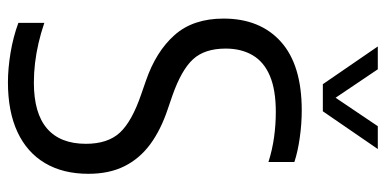

<svg xmlns="http://www.w3.org/2000/svg" viewBox="-270 -716 996 496"><g transform="rotate(90 228.0 -468.0)"><path d="M192.5 9.5Q157.5 9.5 116.5 2.8Q75.5 -4 39 -17.5V-84.5Q65.5 -75.5 91.5 -69.5Q117.5 -63.5 143 -60.5Q168.5 -57.5 193.5 -57.5Q272.5 -57.5 312 -91.5Q351.5 -125.5 351.5 -192Q351.5 -248.5 322.5 -279.8Q293.5 -311 223 -335L188.5 -347Q113 -373 70.5 -421Q28 -469 28 -547.5Q28 -642 88 -695.8Q148 -749.5 265 -749.5Q299.5 -749.5 335.2 -744.5Q371 -739.5 398.5 -730.5V-663.5Q367 -673.5 334.5 -678Q302 -682.5 269 -682.5Q212 -682.5 176 -667.2Q140 -652 122.8 -622.8Q105.5 -593.5 105.5 -553Q105.5 -499 132.8 -469Q160 -439 226.5 -415.5L261.5 -403.5Q315.5 -385.5 352.8 -358Q390 -330.5 409.5 -291.2Q429 -252 429 -198.5Q429 -132.5 401.2 -86Q373.5 -39.5 320.8 -15Q268 9.5 192.5 9.5ZM197.5 -804 100 -946H159L238.5 -828H226.5L306 -946H365L267.5 -804Z"/></g></svg>

Font: Encode Sans SC Condensed
Style: Regular
Weight: 400
Width: 3
Designer: Multiple Designers
Foundry: Impallari Type
Version: Version 3.002